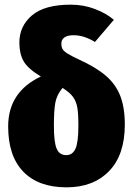

<svg xmlns="http://www.w3.org/2000/svg" viewBox="-20 -784 570 823"><path d="M515 -250Q515 -120 447.5 -50.5Q380 19 265 19Q145 19 80 -48Q15 -115 15 -242Q15 -390 155 -456Q99 -490 81 -522Q63 -554 63 -601Q63 -672 117 -718Q171 -764 283 -764Q339 -764 388 -745Q437 -726 468 -699L387 -604Q340 -633 296 -633Q269 -633 256 -623.5Q243 -614 243 -597Q243 -583 248 -574Q253 -565 268.5 -555Q284 -545 318 -529Q391 -496 433.5 -459.5Q476 -423 495.5 -373Q515 -323 515 -250ZM316 -246Q316 -296 311.5 -322.5Q307 -349 293 -368.5Q279 -388 248 -407Q223 -377 217 -343Q211 -309 211 -246Q211 -174 223 -146.5Q235 -119 264 -119Q291 -119 303.5 -146.5Q316 -174 316 -246Z"/></svg>

Font: Fira Sans Condensed Black
Style: Regular
Weight: 900
Width: 3
Designer: Carrois Corporate & Edenspiekermann AG
Foundry: Carrois Corporate GbR & Edenspiekermann AG
Version: Version 4.203